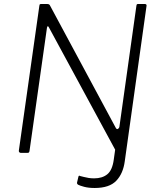

<svg xmlns="http://www.w3.org/2000/svg" viewBox="-20 -762 795 957"><path d="M702 -742Q713 -742 710 -730L602 41Q594 103 559.5 139Q525 175 452 175Q421 175 399 169Q377 163 370 159Q363 155 364 148L371 118Q373 114 374.5 113.5Q376 113 378 115Q387 117 398 120Q409 123 422 125Q435 127 449 127Q490 127 515 106.5Q540 86 547 34L554 -16L224 -625Q220 -633 217.5 -631Q215 -629 214 -623L127 -9Q126 -4 124 -2Q122 0 116 0H84Q79 0 76 -3.5Q73 -7 74 -12L176 -732Q177 -739 178.5 -740.5Q180 -742 186 -742H215Q221 -742 224.5 -740Q228 -738 230 -733L558 -123Q563 -116 568.5 -120Q574 -124 575 -129L660 -734Q661 -739 662.5 -740.5Q664 -742 668 -742H702Z"/></svg>

Font: Libre Franklin Thin ExtraLight
Style: Italic
Weight: 250
Italic angle: -8°
Version: Version 3.000